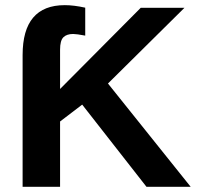

<svg xmlns="http://www.w3.org/2000/svg" viewBox="-20 -718 762 738"><path d="M543 0 295.9 -315.9 210.9 -251V0H66.9V-506.3Q66.9 -698.2 229 -698.2Q263.7 -698.2 307.6 -688.5V-581.1Q274.4 -587.4 261.2 -587.4Q236.3 -587.4 223.6 -574.7Q210.9 -562 210.9 -526.9V-376L521 -688H689L395 -397L712.9 0Z"/></svg>

Font: Arial
Style: Bold
Weight: 700
Designer: Steve Matteson
Foundry: Ascender Corporation
Version: Version 2.00.3